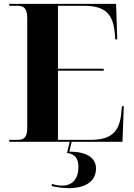

<svg xmlns="http://www.w3.org/2000/svg" viewBox="-20 -734 693 994"><path d="M28 0H341L327 58C350 61 386 70 386 130C386 190 357 227 301 227C285 227 268 224 248 218V229C272 236 314 240 335 240C426 240 477 203 477 138C477 82 427 51 339 51L351 0H614L621 -184H611L608 -151C599 -49 554 -10 448 -10H280V-368H517V-378H280V-704H414C521 -704 565 -665 574 -564L577 -530H587L581 -714H28V-704H70C99 -704 121 -696 121 -639V-70C121 -17 98 -10 70 -10H28Z"/></svg>

Font: Noto Serif Display
Style: Bold
Weight: 700
Designer: Monotype Design Team
Foundry: Monotype Imaging Inc.
Version: Version 2.009